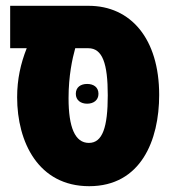

<svg xmlns="http://www.w3.org/2000/svg" viewBox="-20 -629 598 661"><path d="M287 12C465 12 528 -146 528 -302C528 -496 430 -609 285 -609H15V-463H72C51 -410 39 -356 39 -294C39 -140 112 12 287 12ZM286 -137C238 -137 216 -191 216 -291C216 -368 229 -427 239 -463H284C333 -463 351 -410 351 -301C351 -191 333 -137 286 -137ZM241 -306C241 -284 258 -272 280 -272C302 -272 319 -284 319 -306C319 -329 302 -340 280 -340C258 -340 241 -329 241 -306Z"/></svg>

Font: Noto Sans Hebrew ExtraCondensed Black
Style: Regular
Weight: 900
Width: 2
Designer: Monotype Design Team
Foundry: Monotype Imaging Inc.
Version: Version 2.004